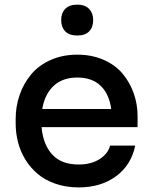

<svg xmlns="http://www.w3.org/2000/svg" viewBox="-20 -794 656 832"><path d="M314.9 -640.1Q280.3 -640.1 262.7 -658.2Q245.1 -676.3 245.1 -707Q245.1 -737.3 262.7 -755.6Q280.3 -773.9 314.9 -773.9Q348.6 -773.9 366.2 -755.4Q383.8 -736.8 383.8 -707Q383.8 -676.3 366.5 -658.2Q349.1 -640.1 314.9 -640.1ZM320.8 18.1Q266.1 18.1 220.5 2.2Q174.8 -13.7 143.3 -40.3Q111.8 -66.9 89.8 -102.8Q67.9 -138.7 57.9 -178.2Q47.9 -217.8 47.9 -259.8V-278.8Q47.9 -332.5 64.7 -381.6Q81.5 -430.7 113.8 -470.2Q146 -509.8 198 -533.4Q250 -557.1 314.9 -557.1Q377.9 -557.1 428.7 -534.9Q479.5 -512.7 511 -475.1Q542.5 -437.5 559.3 -390.1Q576.2 -342.8 576.2 -290V-243.2H160.2Q166.5 -168 206.3 -124.5Q246.1 -81.1 320.8 -81.1Q375 -81.1 411.6 -104.5Q448.2 -127.9 457 -163.1H565.9Q548.8 -79.1 483.2 -30.5Q417.5 18.1 320.8 18.1ZM163.1 -321.8H461.9Q453.1 -386.7 416 -422.4Q378.9 -458 314.9 -458Q251 -458 212.4 -421.9Q173.8 -385.7 163.1 -321.8Z"/></svg>

Font: Sora Medium
Style: Regular
Weight: 500
Designer: Jonathan Barnbrook, Julián Moncada
Foundry: Barnbrook Fonts
Version: Version 2.000